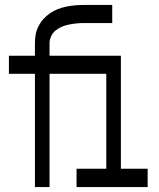

<svg xmlns="http://www.w3.org/2000/svg" viewBox="-20 -755 640 775"><path d="M121 0V-457H16V-530H121V-580Q121 -598 124 -615.5Q127 -633 135.5 -649.5Q144 -666 156 -679Q168 -692 182.5 -702Q197 -712 214 -718.5Q231 -725 248.5 -728.5Q266 -732 283.5 -733.5Q301 -735 319 -735H433V-662H319Q304 -662 289 -660.5Q274 -659 259 -656Q244 -653 230.5 -647.5Q217 -642 205 -632.5Q193 -623 186.5 -609Q180 -595 180 -580V-530H468V-74H576V0H289V-74H409V-457H180V0Z"/></svg>

Font: Iosevka Curly Extended
Style: Regular
Weight: 400
Width: 7
Monospace: yes
Designer: Belleve Invis
Foundry: Belleve Invis
Version: Version 11.1.0; ttfautohint (v1.8.3)